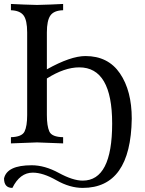

<svg xmlns="http://www.w3.org/2000/svg" viewBox="-20 -711 721 952"><path d="M390.1 220.7Q326.2 220.7 259.8 182.9Q193.4 145 142.6 145Q78.6 145 41.5 220.7Q0 220.7 0 173.8Q14.6 108.4 137.2 108.4Q201.7 108.4 271.7 146.5Q341.8 184.6 390.1 184.6Q536.1 184.6 536.1 -98.6Q536.1 -377 373 -377Q299.3 -377 212.4 -321.8V-140.6Q212.4 -86.4 224.6 -59.1Q236.8 -31.7 293 -30.8V0Q231 -2.9 163.6 -4.9Q96.7 -2.9 34.2 0V-30.8Q88.4 -32.2 101.6 -58.6Q114.7 -85 114.7 -140.6V-550.3Q114.7 -610.8 96.7 -634.8Q78.6 -658.7 34.2 -660.2V-691.4Q96.7 -688 163.6 -686.5Q231 -688 293 -691.4V-660.2Q247.6 -659.2 230 -634.3Q212.4 -609.4 212.4 -550.3V-367.2Q330.1 -433.1 403.8 -433.1Q516.1 -433.1 574.7 -347.2Q633.3 -261.2 633.3 -122.6Q628.4 220.7 390.1 220.7Z"/></svg>

Font: Almanac
Style: Regular
Weight: 400
Designer: Eden's Almanac
Version: Version 3.501;March 28, 2021;FontCreator 13.0.0.2683 64-bit